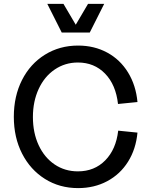

<svg xmlns="http://www.w3.org/2000/svg" viewBox="-20 -950 787 986"><path d="M51 -350Q51 -456 93 -539Q135 -622 210.5 -669Q286 -716 381 -716Q464 -716 530.5 -680Q597 -644 637.5 -578Q678 -512 686 -426L586 -416Q575 -515 519.5 -572Q464 -629 380 -629Q314 -629 261 -593Q208 -557 178.5 -493Q149 -429 149 -349Q149 -268 178.5 -204.5Q208 -141 260.5 -105.5Q313 -70 380 -70Q465 -70 520.5 -126.5Q576 -183 587 -279L686 -269Q678 -184 637.5 -119.5Q597 -55 530.5 -19.5Q464 16 381 16Q286 16 211 -31Q136 -78 93.5 -161Q51 -244 51 -350ZM369 -823 432 -930H515L441 -783H297L223 -930H306Z"/></svg>

Font: MedMera Sans Display
Style: Regular
Weight: 500
Designer: Kasper Nordkvist
Foundry: UNCUT.wtf
Version: Version 1.300